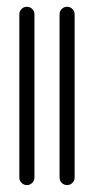

<svg xmlns="http://www.w3.org/2000/svg" viewBox="-20 -543 277 566"><path d="M155.6 -19.6V-500.7Q155.6 -510 162 -516.5Q168.5 -523 177.8 -523Q187 -523 193.5 -516.5Q200 -510 200 -500.7V-19.6Q200 -10.4 193.5 -3.9Q187 2.6 177.8 2.6Q168.5 2.6 162 -3.9Q155.6 -10.4 155.6 -19.6ZM37 -19.6V-500.7Q37 -510 43.5 -516.5Q50 -523 59.3 -523Q68.5 -523 75 -516.5Q81.5 -510 81.5 -500.7V-19.6Q81.5 -10.4 75 -3.9Q68.5 2.6 59.3 2.6Q50 2.6 43.5 -3.9Q37 -10.4 37 -19.6Z"/></svg>

Font: 26F Galaxy Hebrew
Style: Regular
Weight: 400
Designer: C₂₉H₂₅N₃O₅
Version: Version 1.000